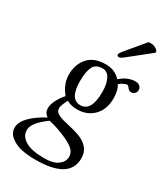

<svg xmlns="http://www.w3.org/2000/svg" viewBox="-221 -768 957 1102"><g transform="rotate(30 258.0 -217.5)"><path d="M161.1 2.9Q74.2 65.9 74.2 112.8Q74.2 155.8 116.2 180.4Q158.2 205.1 240.2 205.1Q301.3 205.1 331.5 182.1Q361.8 159.2 361.8 127Q361.8 101.1 343.5 82.5Q325.2 64 282.2 43.9Q221.2 16.1 161.1 2.9ZM415 -291Q415 -217.8 372.6 -174.8Q330.1 -131.8 263.2 -131.8Q222.2 -131.8 194.8 -148.9Q171.9 -106 171.9 -87.9Q171.9 -73.7 179.4 -64.5Q187 -55.2 203.6 -48.1Q220.2 -41 236.1 -37.1Q252 -33.2 279.5 -26.6Q307.1 -20 325.2 -14.2Q427.2 15.6 426.8 100.1Q426.8 238.3 199.2 237.8Q153.3 237.8 112.5 230Q71.8 222.2 39.3 198Q6.8 173.8 6.8 136.2Q6.8 66.4 142.1 -7.8Q116.2 -22.9 116.2 -56.2Q116.2 -81.1 132.6 -112.1Q148.9 -143.1 169.9 -165Q124 -220.2 124 -283.2Q124 -349.1 162.6 -394Q201.2 -439 279.8 -439Q341.8 -439 377.9 -397Q423.8 -439 477.1 -439Q494.1 -439 505.1 -429Q516.1 -418.9 516.1 -405Q516.1 -391.1 507.1 -381.6Q498 -372.1 484.9 -372.1Q467.8 -372.1 457 -389.2Q451.2 -398.9 441.9 -398.9Q436 -398.9 420.4 -391.4Q404.8 -383.8 395 -374Q415 -345.2 415 -291ZM340.8 -291Q340.8 -344.2 324 -376.7Q307.1 -409.2 275.9 -409.2Q230 -409.2 214.1 -376.7Q198.2 -344.2 198.2 -282.2Q198.2 -162.1 268.1 -162.1Q340.8 -162.1 340.8 -291ZM426.8 -670.9Q432.6 -672.9 441.4 -672.9Q472.2 -672.9 491.7 -649.9L492.7 -639.2L355.5 -529.8Q332.5 -510.7 321.3 -511.2Q315.9 -511.2 312.5 -515.1Q309.1 -519 310.1 -523.9Q312 -534.2 327.1 -551.8Z"/></g></svg>

Font: Linux Libertine
Style: Italic
Weight: 400
Italic angle: -12°
Designer: Philipp H. Poll
Foundry: Philipp H. Poll
Version: Version 5.1.6 ; ttfautohint (v0.9)